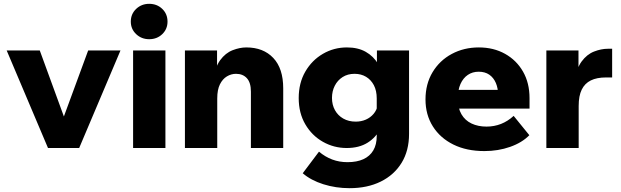

<svg xmlns="http://www.w3.org/2000/svg" viewBox="-20 -774 3245 1004"><path d="M394 0H231L15 -510H188L329 -124H299L441 -510H610Z M845 0H676V-510H845ZM760 -569Q720 -569 692 -595.5Q664 -622 664 -661Q664 -701 692 -727.5Q720 -754 760 -754Q801 -754 828.5 -727.5Q856 -701 856 -661Q856 -622 828.5 -595.5Q801 -569 760 -569Z M1461 0H1292V-295Q1292 -342 1271 -365Q1250 -388 1214 -388Q1189 -388 1166.5 -374.5Q1144 -361 1130 -333Q1116 -305 1116 -259V0H947V-510H1115V-349H1096Q1103 -421 1131 -459Q1159 -497 1196.5 -511.5Q1234 -526 1268 -526Q1357 -526 1409 -471Q1461 -416 1461 -312Z M2119 -74Q2119 14 2080 77.5Q2041 141 1971 175.5Q1901 210 1808 210Q1736 210 1671 189.5Q1606 169 1563 132L1648 19Q1680 46 1717 60Q1754 74 1797 74Q1846 74 1880 58.5Q1914 43 1932 12.5Q1950 -18 1950 -63V-259Q1950 -300 1935 -328.5Q1920 -357 1894 -372.5Q1868 -388 1834 -388Q1798 -388 1771.5 -371Q1745 -354 1730.5 -325.5Q1716 -297 1716 -262Q1716 -226 1731.5 -198Q1747 -170 1775 -154Q1803 -138 1840 -138Q1869 -138 1893 -148.5Q1917 -159 1933.5 -178.5Q1950 -198 1955 -224L1993 -208Q1993 -151 1970 -103.5Q1947 -56 1902.5 -28Q1858 0 1793 0Q1726 0 1668.5 -32.5Q1611 -65 1576.5 -124Q1542 -183 1542 -261Q1542 -340 1576.5 -399.5Q1611 -459 1668.5 -492.5Q1726 -526 1794 -526Q1852 -526 1892.5 -503Q1933 -480 1957 -440Q1981 -400 1986 -349H1951V-510H2119Z M2666 -168 2748 -67Q2710 -28 2647.5 -6Q2585 16 2513 16Q2420 16 2351 -18Q2282 -52 2243.5 -113Q2205 -174 2205 -254Q2205 -335 2242 -396.5Q2279 -458 2342.5 -492Q2406 -526 2484 -526Q2561 -526 2621 -492.5Q2681 -459 2715 -399.5Q2749 -340 2749 -261V-255H2585V-273Q2585 -312 2573 -340Q2561 -368 2538.5 -383.5Q2516 -399 2483 -399Q2451 -399 2426.5 -382.5Q2402 -366 2388 -335Q2374 -304 2374 -258Q2374 -209 2393 -176.5Q2412 -144 2446 -128Q2480 -112 2524 -112Q2605 -112 2666 -168ZM2749 -206H2306V-304H2732L2749 -260Z M3181 -519V-369H3149Q3101 -369 3069.5 -353.5Q3038 -338 3022 -305.5Q3006 -273 3006 -220V0H2837V-510H3005V-342H2986Q2993 -414 3021 -452Q3049 -490 3086.5 -504.5Q3124 -519 3158 -519Z"/></svg>

Font: Wix Madefor Display ExtraBold
Style: Regular
Weight: 800
Designer: Dalton Maag Ltd
Foundry: Dalton Maag Ltd
Version: Version 3.100